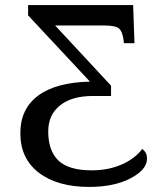

<svg xmlns="http://www.w3.org/2000/svg" viewBox="-20 -734 643 764"><path d="M545.9 -141.1Q554.2 -135.7 559.6 -126.5Q564.9 -117.2 564.9 -102.1Q564.9 -59.1 499.8 -24.7Q434.6 9.8 335 9.8Q209 9.8 135 -46.4Q61 -102.5 61 -204.1Q61 -300.8 131.8 -353.5Q202.6 -406.2 337.9 -409.2L91.8 -672.9V-713.9H509.8L515.1 -562H473.1L472.2 -570.8Q467.8 -608.4 453.6 -620.6Q439.5 -632.8 389.2 -632.8H199.2L421.9 -393.1V-352.1H349.1Q266.1 -352.1 219 -314.7Q171.9 -277.3 171.9 -210.9Q171.9 -134.3 212.4 -95.2Q252.9 -56.2 345.2 -56.2Q410.6 -56.2 463.9 -79.3Q517.1 -102.5 545.9 -141.1ZM317.4 -43.9Z"/></svg>

Font: Noto Serif
Style: Regular
Weight: 400
Designer: Monotype Design team
Foundry: Monotype Imaging Inc.
Version: Version 1.02